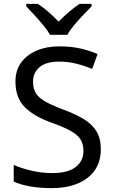

<svg xmlns="http://www.w3.org/2000/svg" viewBox="-20 -964 589 994"><path d="M502 -191Q502 -96 433 -43Q364 10 247 10Q187 10 136 1Q85 -8 51 -24V-110Q87 -94 140.5 -81Q194 -68 251 -68Q331 -68 371.5 -99Q412 -130 412 -183Q412 -218 397 -242Q382 -266 345.5 -286.5Q309 -307 244 -330Q153 -363 106.5 -411Q60 -459 60 -542Q60 -599 89 -639.5Q118 -680 169.5 -702Q221 -724 288 -724Q347 -724 396 -713Q445 -702 485 -684L457 -607Q420 -623 376.5 -634Q333 -645 286 -645Q219 -645 185 -616.5Q151 -588 151 -541Q151 -505 166 -481Q181 -457 215 -438Q249 -419 307 -397Q370 -374 413.5 -347.5Q457 -321 479.5 -284Q502 -247 502 -191ZM239 -784Q226 -807 204 -833.5Q182 -860 158 -886Q134 -912 116 -931V-944H176Q202 -927 230 -903Q258 -879 283 -852Q310 -879 338 -903Q366 -927 392 -944H454V-931Q435 -912 410.5 -886Q386 -860 363.5 -833.5Q341 -807 329 -784Z"/></svg>

Font: Noto Sans Takri
Style: Regular
Weight: 400
Designer: Monotype Design Team
Foundry: Monotype Imaging Inc.
Version: Version 2.003; ttfautohint (v1.8.4.7-5d5b)